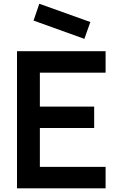

<svg xmlns="http://www.w3.org/2000/svg" viewBox="-20 -1030 670 1050"><path d="M441.5 -817.5 163.5 -917.5 195 -1009.5 474 -909.5ZM198 -632.5V-447H495V-330H198V-117.5H557.5V0H73V-750H557.5V-632.5Z"/></svg>

Font: Russisch Sans
Style: Bold
Weight: 700
Designer: Michael Sharanda (font) & Cristiano Sobral (main changes)
Foundry: Michael Sharanda
Version: Version 2.00;September 8, 2020;FontCreator 13.0.0.2681 64-bi